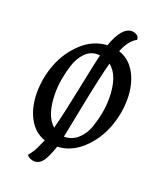

<svg xmlns="http://www.w3.org/2000/svg" viewBox="-171 -929 1019 1192"><g transform="rotate(20 339.0 -333.5)"><path d="M147 126Q175 94 191.5 57Q208 20 215 5Q144 -19 106 -90.5Q68 -162 68 -259Q68 -356 104 -449.5Q140 -543 213 -610.5Q286 -678 379 -683Q426 -817 493 -817Q509 -817 524.5 -808Q540 -799 541 -778Q490 -750 460 -673Q532 -650 571 -578Q610 -506 610 -409Q610 -312 574 -218Q538 -124 465.5 -56.5Q393 11 301 16Q275 93 252.5 121.5Q230 150 200 150Q170 150 147 126ZM502 -373Q502 -524 430 -580Q403 -482 362 -273Q321 -64 319 -57Q372 -57 411 -92.5Q450 -128 468 -182Q502 -285 502 -373ZM357 -608 341 -609Q294 -609 259.5 -573.5Q225 -538 208 -484Q176 -384 176 -294Q176 -147 243 -89Q268 -181 306 -368.5Q344 -556 357 -608Z"/></g></svg>

Font: Paprika
Style: Regular
Weight: 400
Designer: Eduardo Rodriguez Tunni
Foundry: Eduardo Rodriguez Tunni
Version: Version 1.001